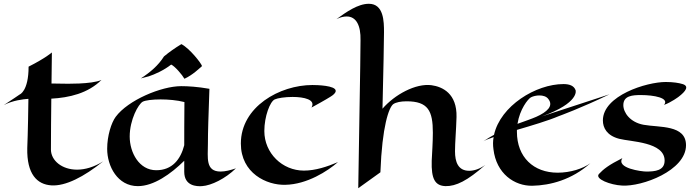

<svg xmlns="http://www.w3.org/2000/svg" viewBox="-27 -964 3689 1014"><path d="M518 -112C469 -81 421 -68 380 -68C300 -68 243 -116 242 -173C242 -260 243 -350 244 -443C338 -448 438 -471 509 -542C459 -518 312 -522 312 -522C312 -522 280 -522 245 -523L247 -687C247 -687 215 -658 124 -612C124 -482 77 -465 77 -465C77 -465 32 -434 -7 -409C41 -434 95 -440 123 -442C121 -271 117 -182 117 -182C114 -44 169 10 244 15C319 20 416 -30 518 -112Z M1219 -75C1190 -65 1162 -58 1138 -58C1057 -58 1071 -132 1071 -203C1071 -273 1074 -345 1079 -495C1016 -506 966 -509 930 -509C825 -509 649 -435 584 -347C561 -316 539 -247 539 -178C539 -86 594 19 701 19C785 19 875 -45 946 -115V-57C946 19 1012 21 1040 19C1089 16 1164 -21 1219 -75ZM947 -425C946 -319 946 -251 946 -197C927 -123 883 -65 798 -65C708 -65 658 -158 658 -243C658 -332 704 -415 727 -427C740 -434 777 -439 821 -439C861 -439 908 -435 947 -425ZM1040 -615C1036 -630 975 -708 931 -731C895 -709 868 -690 839 -666C809 -618 766 -582 717 -550L759 -561C790 -571 839 -593 877 -623C897 -614 936 -568 947 -548C991 -568 1027 -604 1040 -615Z M1758 -108C1702 -84 1639 -63 1578 -63C1464 -63 1369 -155 1369 -272C1369 -349 1399 -428 1424 -439C1439 -446 1478 -452 1518 -452C1579 -452 1642 -438 1618 -396C1690 -435 1718 -453 1718 -453C1733 -462 1746 -473 1746 -484C1746 -513 1645 -515 1623 -515C1450 -515 1245 -400 1245 -206C1245 -49 1382 15 1480 12C1594 10 1703 -60 1758 -108Z M1982 -54C1991 -298 2027 -397 2050 -414C2064 -424 2091 -429 2120 -429C2234 -429 2259 -379 2259 -263C2259 -213 2255 -158 2253 -115C2250 -18 2271 17 2326 19C2381 20 2441 -9 2536 -93C2507 -72 2477 -62 2451 -62C2392 -62 2376 -109 2376 -165C2376 -212 2382 -274 2384 -346C2387 -470 2310 -506 2252 -514C2168 -525 2057 -464 1993 -390C1998 -582 2001 -765 2001 -794C2001 -850 2000 -944 1921 -944C1863 -944 1801 -900 1750 -863C1770 -873 1788 -877 1804 -877C1854 -877 1879 -830 1877 -751C1877 -751 1877 -648 1865 30L1982 -54Z M2834 -349C3035 -421 3013 -487 3013 -487C3005 -511 2981 -520 2949 -520C2803 -520 2616 -405 2582 -252C2564 -242 2545 -231 2526 -218C2538 -225 2557 -232 2580 -240C2576 -219 2576 -198 2579 -176C2594 -47 2690 19 2785 17C2879 15 2992 -14 3091 -102C3051 -73 2985 -52 2918 -52C2791 -52 2703 -134 2703 -268V-278C2781 -301 2866 -326 2925 -351C2925 -351 3044 -394 3192 -466ZM2805 -347C2780 -336 2747 -325 2706 -310C2718 -387 2761 -441 2777 -450C2789 -456 2805 -460 2822 -460C2840 -460 2859 -455 2869 -441C2898 -404 2861 -372 2805 -347Z M3596 -197C3596 -306 3455 -290 3372 -305C3301 -318 3265 -369 3265 -409C3265 -459 3314 -462 3358 -462C3426 -462 3510 -447 3480 -410C3519 -424 3557 -453 3557 -453C3595 -482 3614 -509 3578 -520C3559 -526 3528 -531 3489 -531C3387 -531 3157 -459 3157 -328C3157 -289 3178 -248 3243 -231C3304 -215 3483 -215 3483 -116C3483 -63 3433 -58 3386 -58C3363 -58 3225 -75 3260 -129C3188 -93 3159 -70 3136 -45C3113 -19 3197 13 3258 16C3363 23 3596 -63 3596 -197Z"/></svg>

Font: Eagle Lake
Style: Regular
Weight: 400
Designer: Astigmatic (AOETI)
Foundry: Astigmatic (AOETI)
Version: Version 1.000